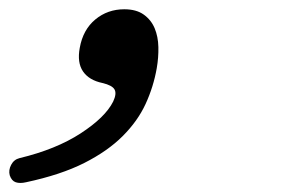

<svg xmlns="http://www.w3.org/2000/svg" viewBox="-25 -170 645 414"><path d="M31 223Q18 226 9 223Q0 220 -4 208Q-7 197 -1 185.5Q5 174 17 171Q96 152 149 117.5Q202 83 219 49Q227 32 222 23Q217 14 196 9Q167 3 154 -16Q141 -35 147 -67Q154 -106 180.5 -128Q207 -150 243 -150Q269 -150 285 -138.5Q301 -127 308.5 -109Q316 -91 316.5 -68.5Q317 -46 313 -23Q306 17 289 54Q272 91 239.5 123.5Q207 156 156.5 181.5Q106 207 31 223Z"/></svg>

Font: Maple Mono Normal NL
Style: Italic
Weight: 400
Italic angle: -10°
Monospace: yes
Designer: subframe7536
Version: Version 7.000